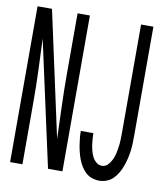

<svg xmlns="http://www.w3.org/2000/svg" viewBox="-78 -736 706 813"><g transform="rotate(10 275.0 -329.0)"><path d="M18 0V-670H80L197 -131Q195 -199 192.5 -266.5Q190 -334 190 -402V-670H243V0H181L63 -539Q66 -471 68.5 -403.5Q71 -336 71 -268V0ZM403 12Q387 12 372 7Q357 2 345.5 -8.5Q334 -19 325.5 -32.5Q317 -46 311.5 -60Q306 -74 302 -89.5Q298 -105 295.5 -120Q293 -135 291.5 -150.5Q290 -166 290 -182H344Q344 -169 345 -156Q346 -143 348 -130Q350 -117 353.5 -104.5Q357 -92 363 -80.5Q369 -69 379.5 -60.5Q390 -52 403 -52Q418 -52 428.5 -63Q439 -74 445.5 -88Q452 -102 455 -116.5Q458 -131 460 -145.5Q462 -160 462.5 -175Q463 -190 463 -205V-670H516V-205Q516 -188 515.5 -171Q515 -154 513 -137Q511 -120 507 -103.5Q503 -87 497.5 -71Q492 -55 483.5 -40Q475 -25 463.5 -13Q452 -1 436 5.5Q420 12 403 12Z"/></g></svg>

Font: Lode
Style: Regular
Weight: 400
Monospace: yes
Designer: Belleve Invis
Foundry: Belleve Invis
Version: Version 29.2.0; ttfautohint (v1.8.3)